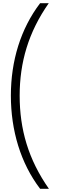

<svg xmlns="http://www.w3.org/2000/svg" viewBox="-20 -813 388 1201"><path d="M48 -215C48 3 109 208 231 368H286C157 184 103 -4 103 -215C103 -423 158 -612 285 -793H231C109 -633 48 -432 48 -215Z"/></svg>

Font: Noto Sans Kannada ExtraCondensed Light
Style: Regular
Weight: 300
Width: 2
Designer: Jelle Bosma - Monotype Design Team
Foundry: Monotype Imaging Inc.
Version: Version 2.005